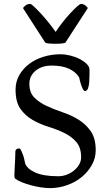

<svg xmlns="http://www.w3.org/2000/svg" viewBox="-20 -951 541 987"><path d="M58 -33Q54 -35 54 -48Q54 -50 54.5 -64Q55 -78 56 -97.5Q57 -117 58 -137.5Q59 -158 59 -171Q59 -180 65 -184Q71 -188 78 -188Q84 -188 89.5 -176Q95 -164 100 -150Q105 -133 109 -112Q117 -85 159.5 -65Q202 -45 280 -45Q302 -45 323 -53Q344 -61 360.5 -74.5Q377 -88 387 -105.5Q397 -123 397 -142Q397 -193 372 -221.5Q347 -250 309.5 -268Q272 -286 228.5 -299.5Q185 -313 147.5 -334.5Q110 -356 85 -391.5Q60 -427 60 -490Q60 -531 79 -564.5Q98 -598 129.5 -622Q161 -646 203 -659Q245 -672 290 -672Q315 -672 341.5 -665.5Q368 -659 390 -647.5Q412 -636 426 -622Q440 -608 440 -593Q440 -582 440 -563.5Q440 -545 438.5 -527Q437 -509 432 -496Q427 -483 417 -483Q411 -483 405.5 -494Q400 -505 396 -518Q391 -533 387 -553Q370 -581 335 -597.5Q300 -614 244 -614Q222 -614 202 -608Q182 -602 166 -590Q150 -578 140.5 -560.5Q131 -543 131 -520Q131 -475 156.5 -449.5Q182 -424 219.5 -406.5Q257 -389 301.5 -374Q346 -359 383.5 -336Q421 -313 446.5 -276.5Q472 -240 472 -179Q472 -138 452 -102.5Q432 -67 399.5 -40.5Q367 -14 324.5 1Q282 16 237 16Q216 16 189.5 12Q163 8 137.5 1Q112 -6 90.5 -15Q69 -24 58 -33ZM99 -908V-909Q99 -913 110 -922Q121 -931 135 -931Q140 -931 155 -917Q170 -903 189.5 -882Q209 -861 229.5 -835.5Q250 -810 266 -787Q281 -810 301 -835.5Q321 -861 340.5 -882Q360 -903 375.5 -917Q391 -931 397 -931Q409 -931 420 -922Q431 -913 431 -909L317 -733Q314 -729 298.5 -727.5Q283 -726 265 -726Q246 -726 230 -727.5Q214 -729 212 -733Z"/></svg>

Font: Asar
Style: Regular
Weight: 400
Designer: Eben Sorkin
Foundry: Eben Sorkin, Pria Ravichandran
Version: Version 1.003; ttfautohint (v1.3) -l 8 -r 50 -G 0 -x 0 -H 45